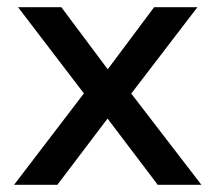

<svg xmlns="http://www.w3.org/2000/svg" viewBox="-20 -512 596 532"><path d="M19 0 233 -280 234 -225 30 -492H150L289 -306H268L407 -492H527L324 -227L325 -277L538 0H417L267 -198H289L139 0Z"/></svg>

Font: NunitoSans_10ptSemiBold
Style: Regular
Weight: 600
Designer: Vernon Adams
Foundry: Vernon Adams
Version: Version 3.101;gftools[0.9.27]